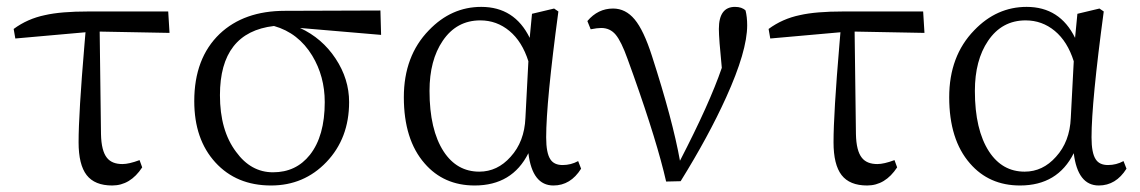

<svg xmlns="http://www.w3.org/2000/svg" viewBox="-20 -536 3377 569"><path d="M312.5 13.7Q260.7 13.7 236.8 -17.1Q212.9 -47.9 212.9 -114.3Q212.9 -199.2 230.5 -406.2Q232.4 -429.7 233.4 -440.4L25.4 -421.9L20.5 -450.2Q61.5 -480.5 113.3 -491.2Q160.2 -502 242.2 -502H478.5L482.4 -438.5L275.4 -442.4L279.3 -138.7Q280.3 -88.9 296.9 -68.4Q311.5 -49.8 342.8 -49.8Q362.3 -49.8 393.6 -61.5L401.4 -40Q366.2 13.7 312.5 13.7Z M783.2 13.7Q680.7 13.7 618.2 -54.7Q555.7 -123 555.7 -236.3Q555.7 -363.3 630.9 -435.5Q703.1 -503.9 824.2 -503.9L1107.4 -504.9L1109.4 -432.6L869.1 -453.1Q934.6 -422.9 974.6 -362.3Q1014.6 -301.8 1014.6 -233.4Q1014.6 -126 947.3 -55.7Q880.9 13.7 783.2 13.7ZM789.1 -25.4Q857.4 -25.4 898.4 -77.1Q942.4 -132.8 942.4 -233.4Q942.4 -309.6 905.3 -371.1Q864.3 -438.5 792 -459Q631.8 -440.4 631.8 -253.9Q631.8 -149.4 679.7 -85.9Q723.6 -25.4 789.1 -25.4Z M1386.7 13.7Q1294.9 13.7 1238.3 -51.8Q1176.8 -122.1 1176.8 -248Q1176.8 -370.1 1251 -446.3Q1317.4 -515.6 1406.2 -515.6Q1504.9 -515.6 1549.8 -423.8L1556.6 -495.1L1622.1 -510.7L1634.8 -502Q1598.6 -233.4 1598.6 -128.9Q1598.6 -82 1611.3 -63.5Q1622.1 -46.9 1647.5 -46.9Q1671.9 -46.9 1693.4 -58.6L1702.1 -36.1Q1670.9 13.7 1620.1 13.7Q1557.6 13.7 1545.9 -82Q1498 13.7 1386.7 13.7ZM1400.4 -27.3Q1454.1 -27.3 1493.2 -71.3Q1534.2 -116.2 1537.1 -186.5L1545.9 -354.5Q1527.3 -413.1 1489.7 -444.3Q1452.1 -475.6 1403.3 -475.6Q1333 -475.6 1292 -415Q1252.9 -357.4 1252.9 -266.6Q1252.9 -151.4 1294.9 -86.9Q1334 -27.3 1400.4 -27.3Z M1954.1 2Q1927.7 -114.3 1857.4 -312.5Q1845.7 -344.7 1839.8 -361.3Q1821.3 -413.1 1804.7 -433.1Q1788.1 -453.1 1761.7 -453.1Q1750 -453.1 1730.5 -449.2L1720.7 -473.6Q1752 -510.7 1796.9 -510.7Q1834 -510.7 1860.8 -478.5Q1887.7 -446.3 1912.1 -370.1Q1973.6 -179.7 1995.1 -59.6Q2083 -229.5 2119.1 -335Q2110.4 -421.9 2110.4 -450.2Q2110.4 -515.6 2158.2 -515.6Q2178.7 -515.6 2189.5 -504.9Q2194.3 -485.4 2194.3 -460.9Q2194.3 -384.8 2131.8 -247.1Q2080.1 -132.8 1997.1 1Z M2549.8 13.7Q2498 13.7 2474.1 -17.1Q2450.2 -47.9 2450.2 -114.3Q2450.2 -199.2 2467.8 -406.2Q2469.7 -429.7 2470.7 -440.4L2262.7 -421.9L2257.8 -450.2Q2298.8 -480.5 2350.6 -491.2Q2397.5 -502 2479.5 -502H2715.8L2719.7 -438.5L2512.7 -442.4L2516.6 -138.7Q2517.6 -88.9 2534.2 -68.4Q2548.8 -49.8 2580.1 -49.8Q2599.6 -49.8 2630.9 -61.5L2638.7 -40Q2603.5 13.7 2549.8 13.7Z M3002.9 13.7Q2911.1 13.7 2854.5 -51.8Q2793 -122.1 2793 -248Q2793 -370.1 2867.2 -446.3Q2933.6 -515.6 3022.5 -515.6Q3121.1 -515.6 3166 -423.8L3172.9 -495.1L3238.3 -510.7L3251 -502Q3214.8 -233.4 3214.8 -128.9Q3214.8 -82 3227.5 -63.5Q3238.3 -46.9 3263.7 -46.9Q3288.1 -46.9 3309.6 -58.6L3318.4 -36.1Q3287.1 13.7 3236.3 13.7Q3173.8 13.7 3162.1 -82Q3114.3 13.7 3002.9 13.7ZM3016.6 -27.3Q3070.3 -27.3 3109.4 -71.3Q3150.4 -116.2 3153.3 -186.5L3162.1 -354.5Q3143.6 -413.1 3106 -444.3Q3068.4 -475.6 3019.5 -475.6Q2949.2 -475.6 2908.2 -415Q2869.1 -357.4 2869.1 -266.6Q2869.1 -151.4 2911.1 -86.9Q2950.2 -27.3 3016.6 -27.3Z"/></svg>

Font: Bpmf Zihi Only R
Style: R
Weight: 400
Foundry: But Ko
Version: Version 1.320